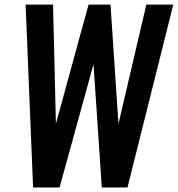

<svg xmlns="http://www.w3.org/2000/svg" viewBox="-20 -830 787 850"><path d="M126.5 0 93.3 -809.6H214.8L227.5 -282.2L372.1 -809.6H469.2L504.4 -281.7L627.9 -809.6H747.1L544.4 0H430.7L394 -545.9L243.7 0Z"/></svg>

Font: Oswald
Style: Medium
Weight: 500
Designer: Vernon Adams
Foundry: Vernon Adams
Version: 3.0; ttfautohint (v0.94.23-7a4d-dirty) -l 8 -r 50 -G 150 -x 